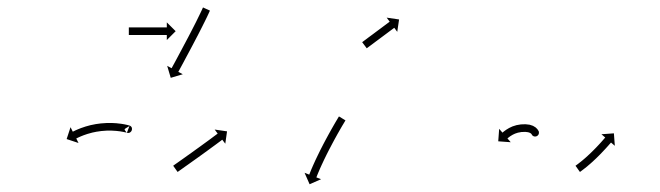

<svg xmlns="http://www.w3.org/2000/svg" viewBox="-20 -551 1728 503"><path d="M312.8 -203.2C324.8 -199.5 331.6 -217.4 319.6 -222L312.5 -203.3C312.7 -203.2 311.9 -203.4 311.7 -203.6C309.9 -206.1 308.1 -208.7 306.2 -211.3C307.8 -216.6 323.8 -220.7 318.5 -222.3C318.5 -222.3 318.5 -222.3 318.5 -222.3C318.4 -222.3 318.4 -222.4 318.4 -222.4C317.1 -222.7 315.7 -223.1 314.4 -223.4C314.4 -223.4 314.4 -223.4 314.3 -223.5C314.3 -223.5 314.2 -223.5 314.2 -223.5C311.9 -224 309.6 -224.5 307.3 -225C307.3 -225 307.2 -225 307.2 -225C307.2 -225 307.1 -225.1 307.1 -225.1C304 -225.7 300.8 -226.2 297.7 -226.7C297.7 -226.7 297.6 -226.7 297.6 -226.7C297.6 -226.7 297.5 -226.7 297.5 -226.7C293.7 -227.2 289.9 -227.7 286.1 -228C286.1 -228 286.1 -228 286 -228C286 -228 285.9 -228.1 285.9 -228.1C281.6 -228.4 277.3 -228.6 273 -228.8C273 -228.8 273 -228.8 272.9 -228.8C272.9 -228.8 272.8 -228.8 272.8 -228.8C268.2 -228.9 263.6 -228.9 259 -228.7C259 -228.7 259 -228.7 258.9 -228.7C258.8 -228.7 258.8 -228.7 258.8 -228.7C254.1 -228.5 249.3 -228.2 244.6 -227.7C244.6 -227.7 244.5 -227.7 244.5 -227.7C244.4 -227.7 244.4 -227.7 244.4 -227.7C239.7 -227.2 235 -226.5 230.3 -225.8C230.3 -225.8 230.2 -225.8 230.2 -225.8C230.1 -225.8 230.1 -225.7 230.1 -225.7C225.5 -224.9 221.1 -224 216.6 -223C216.6 -223 216.5 -222.9 216.5 -222.9C216.4 -222.9 216.4 -222.9 216.4 -222.9C212.2 -221.9 208.1 -220.7 204 -219.5C204 -219.5 204 -219.5 203.9 -219.5C203.9 -219.5 203.8 -219.4 203.8 -219.4C200.2 -218.3 196.5 -217 192.9 -215.7C192.9 -215.7 192.9 -215.7 192.8 -215.7C192.8 -215.7 192.8 -215.7 192.8 -215.7C189.7 -214.5 186.7 -213.3 183.7 -212.1C183.7 -212.1 183.7 -212.1 183.7 -212.1C183.6 -212 183.6 -212 183.6 -212C181.3 -211 179 -210 176.7 -209C176.7 -209 176.7 -208.9 176.7 -208.9C176.7 -208.9 176.7 -208.9 176.7 -208.9C175.2 -208.2 173.7 -207.5 172.3 -206.8C172.3 -206.8 172.3 -206.8 172.3 -206.8C172.3 -206.8 172.3 -206.8 172.3 -206.8C171.7 -206.5 171.2 -206.3 170.7 -206L164.8 -217.8L154.6 -186.7L185.7 -176.4L179.8 -188.2C180.2 -188.4 180.7 -188.7 181.2 -188.9C181.2 -188.9 181.2 -188.9 181.2 -188.9C181.2 -188.9 181.2 -188.9 181.2 -188.9C182.5 -189.5 183.9 -190.2 185.2 -190.9C185.2 -190.9 185.2 -190.8 185.2 -190.8C185.2 -190.8 185.2 -190.8 185.2 -190.8C187.3 -191.8 189.4 -192.7 191.6 -193.7C191.6 -193.7 191.5 -193.7 191.5 -193.7C191.5 -193.6 191.4 -193.6 191.4 -193.6C194.2 -194.8 197.1 -195.9 199.9 -197C199.9 -197 199.8 -197 199.8 -197C199.8 -196.9 199.7 -196.9 199.7 -196.9C203.1 -198.1 206.5 -199.3 209.9 -200.4C209.9 -200.4 209.9 -200.4 209.8 -200.4C209.8 -200.3 209.7 -200.3 209.7 -200.3C213.6 -201.5 217.4 -202.5 221.3 -203.5C221.3 -203.5 221.2 -203.5 221.2 -203.5C221.1 -203.5 221.1 -203.5 221.1 -203.5C225.3 -204.4 229.5 -205.3 233.7 -206.1C233.7 -206.1 233.6 -206.1 233.6 -206.1C233.5 -206 233.5 -206 233.5 -206C237.8 -206.7 242.2 -207.3 246.6 -207.9C246.6 -207.9 246.6 -207.8 246.5 -207.8C246.5 -207.8 246.4 -207.8 246.4 -207.8C250.9 -208.2 255.3 -208.6 259.7 -208.8C259.7 -208.8 259.7 -208.8 259.6 -208.8C259.6 -208.8 259.5 -208.8 259.5 -208.8C263.8 -208.9 268.2 -208.9 272.5 -208.8C272.5 -208.8 272.4 -208.8 272.4 -208.8C272.3 -208.8 272.3 -208.8 272.3 -208.8C276.3 -208.7 280.3 -208.4 284.3 -208.1C284.3 -208.1 284.3 -208.1 284.2 -208.1C284.2 -208.1 284.1 -208.1 284.1 -208.1C287.7 -207.8 291.3 -207.4 294.8 -206.9C294.8 -206.9 294.8 -206.9 294.7 -206.9C294.7 -206.9 294.6 -206.9 294.6 -206.9C297.5 -206.5 300.5 -206 303.4 -205.4C303.4 -205.4 303.3 -205.4 303.3 -205.4C303.2 -205.4 303.2 -205.4 303.2 -205.4C305.3 -205 307.4 -204.5 309.6 -204C309.6 -204 309.5 -204 309.5 -204C309.4 -204.1 309.4 -204.1 309.4 -204.1C310.6 -203.8 311.7 -203.5 312.9 -203.1C312.9 -203.1 312.8 -203.1 312.8 -203.2C312.8 -203.2 312.8 -203.2 312.8 -203.2ZM529.1 -521.3C529.4 -521.9 529.7 -522.6 530 -523.2L511.8 -531.5C511.5 -530.8 511.2 -530.2 510.9 -529.5L510.9 -529.6L510.9 -529.6C510.1 -527.8 509.3 -526 508.5 -524.2L508.5 -524.2L508.5 -524.2C507.2 -521.5 505.9 -518.8 504.6 -516L504.6 -516L504.6 -516C502.9 -512.5 501.2 -509 499.5 -505.6L499.5 -505.6L499.5 -505.6C497.5 -501.5 495.5 -497.4 493.5 -493.3L493.5 -493.3L493.5 -493.3C491.2 -488.8 488.9 -484.3 486.6 -479.8L486.6 -479.8L486.6 -479.8C484.1 -475 481.7 -470.2 479.2 -465.4L479.2 -465.4L479.2 -465.4C476.6 -460.5 474.1 -455.6 471.5 -450.6L471.5 -450.7L471.5 -450.7C468.9 -445.8 466.3 -440.8 463.7 -435.9L463.7 -436L463.7 -436C461.2 -431.2 458.7 -426.5 456.2 -421.8C453.8 -417.3 451.5 -412.9 449.1 -408.5C447 -404.6 444.9 -400.6 442.8 -396.7C441 -393.3 439.2 -390 437.4 -386.7C436 -384.1 434.6 -381.5 433.2 -379C432.3 -377.3 431.4 -375.7 430.5 -374C430.2 -373.4 429.9 -372.8 429.6 -372.3L418 -378.5L427.3 -347.1L458.8 -356.5L447.2 -362.7C447.5 -363.3 447.8 -363.9 448.1 -364.5C449 -366.2 449.9 -367.8 450.8 -369.5C452.2 -372 453.6 -374.6 455 -377.2C456.8 -380.5 458.6 -383.8 460.4 -387.2C462.5 -391.1 464.6 -395.1 466.7 -399.1C469.1 -403.5 471.5 -407.9 473.8 -412.3C476.4 -417.1 478.9 -421.8 481.4 -426.6L481.4 -426.6L481.4 -426.6C484 -431.5 486.6 -436.4 489.2 -441.4L489.2 -441.4L489.2 -441.4C491.8 -446.3 494.4 -451.2 496.9 -456.2L496.9 -456.2L497 -456.2C499.4 -461 501.9 -465.8 504.4 -470.7L504.4 -470.7L504.4 -470.7C506.7 -475.2 509 -479.8 511.3 -484.3L511.3 -484.4L511.3 -484.4C513.4 -488.5 515.5 -492.6 517.5 -496.7L517.5 -496.8L517.5 -496.8C519.2 -500.3 520.9 -503.8 522.7 -507.4L522.7 -507.4L522.7 -507.4C524 -510.2 525.3 -513 526.6 -515.8L526.6 -515.8L526.6 -515.8C527.5 -517.6 528.3 -519.4 529.1 -521.3L529.1 -521.3ZM318.6 -479.3C318.2 -479.3 317.9 -479.3 317.5 -479.3V-459.3C317.9 -459.3 318.2 -459.3 318.6 -459.3C319.7 -459.3 320.7 -459.3 321.8 -459.3C323.4 -459.3 325 -459.3 326.7 -459.3C328.8 -459.3 330.9 -459.3 333 -459.3C335.6 -459.3 338.1 -459.3 340.6 -459.3C343.4 -459.3 346.2 -459.3 349 -459.3C352 -459.3 355 -459.3 358 -459.3C361.1 -459.3 364.2 -459.3 367.2 -459.3C370.3 -459.3 373.4 -459.3 376.5 -459.3C379.5 -459.3 382.5 -459.3 385.5 -459.3C388.3 -459.3 391.1 -459.3 393.9 -459.3C396.4 -459.3 398.9 -459.3 401.5 -459.3C403.6 -459.3 405.7 -459.3 407.8 -459.3C409.5 -459.3 411.1 -459.3 412.7 -459.3C413.8 -459.3 414.8 -459.3 415.9 -459.3C416.3 -459.3 416.6 -459.3 417 -459.3V-446.1L440.2 -469.3L417 -492.4V-479.3C416.6 -479.3 416.3 -479.3 415.9 -479.3C414.8 -479.3 413.8 -479.3 412.7 -479.3C411.1 -479.3 409.5 -479.3 407.8 -479.3C405.7 -479.3 403.6 -479.3 401.5 -479.3C398.9 -479.3 396.4 -479.3 393.9 -479.3C391.1 -479.3 388.3 -479.3 385.5 -479.3C382.5 -479.3 379.5 -479.3 376.5 -479.3C373.4 -479.3 370.3 -479.3 367.2 -479.3C364.2 -479.3 361.1 -479.3 358 -479.3C355 -479.3 352 -479.3 349 -479.3C346.2 -479.3 343.4 -479.3 340.6 -479.3C338.1 -479.3 335.6 -479.3 333 -479.3C330.9 -479.3 328.8 -479.3 326.7 -479.3C325 -479.3 323.4 -479.3 321.8 -479.3C320.7 -479.3 319.7 -479.3 318.6 -479.3Z M435.1 -117.8C434.6 -117.5 434.2 -117.1 433.7 -116.8L445.3 -100.5C445.8 -100.8 446.2 -101.2 446.7 -101.5C447.9 -102.4 449.2 -103.3 450.4 -104.1C452.4 -105.5 454.3 -106.9 456.3 -108.3C458.8 -110.1 461.3 -111.9 463.8 -113.7C466.8 -115.8 469.8 -117.9 472.8 -120C476.1 -122.4 479.4 -124.7 482.7 -127.1C486.3 -129.6 489.8 -132.1 493.4 -134.7C497 -137.3 500.6 -139.9 504.3 -142.5C507.9 -145.1 511.6 -147.8 515.2 -150.4L515.2 -150.4L515.2 -150.4C518.7 -152.9 522.2 -155.5 525.7 -158L525.7 -158L525.7 -158C529 -160.4 532.3 -162.8 535.5 -165.2L535.5 -165.2L535.5 -165.2C538.5 -167.3 541.4 -169.5 544.3 -171.6L544.3 -171.6L544.3 -171.6C546.8 -173.5 549.2 -175.3 551.7 -177.1C553.6 -178.5 555.5 -179.9 557.4 -181.3C558.6 -182.3 559.8 -183.2 561 -184.1C561.4 -184.4 561.9 -184.7 562.3 -185L570.2 -174.5L574.8 -206.9L542.4 -211.6L550.3 -201C549.9 -200.7 549.4 -200.4 549 -200.1C547.8 -199.2 546.6 -198.3 545.4 -197.4C543.5 -196 541.6 -194.6 539.7 -193.2C537.3 -191.4 534.9 -189.5 532.4 -187.7L532.4 -187.7L532.4 -187.7C529.5 -185.6 526.6 -183.5 523.7 -181.3L523.7 -181.3L523.7 -181.3C520.5 -178.9 517.2 -176.6 513.9 -174.2L513.9 -174.2L513.9 -174.2C510.5 -171.7 507 -169.1 503.5 -166.6L503.5 -166.6L503.5 -166.6C499.9 -164 496.2 -161.4 492.6 -158.8C489 -156.1 485.3 -153.5 481.7 -150.9C478.2 -148.4 474.7 -145.9 471.1 -143.4C467.8 -141 464.5 -138.7 461.2 -136.3C458.2 -134.2 455.2 -132.1 452.3 -130C449.7 -128.2 447.2 -126.4 444.7 -124.6C442.7 -123.2 440.8 -121.8 438.8 -120.5C437.6 -119.6 436.3 -118.7 435.1 -117.8Z M884.2 -234.2C884.5 -234.6 884.8 -235.1 885.1 -235.6L868 -246C867.7 -245.5 867.4 -245 867.1 -244.5L867.1 -244.5L867.1 -244.5C866.1 -243 865.2 -241.4 864.3 -239.9L864.3 -239.9L864.3 -239.9C862.8 -237.4 861.4 -235 860 -232.6L860 -232.6L859.9 -232.5C858.1 -229.4 856.2 -226.2 854.4 -223L854.4 -223L854.4 -223C852.2 -219.2 850.1 -215.4 847.9 -211.6L847.9 -211.6L847.9 -211.6C845.5 -207.3 843.2 -203.1 840.8 -198.8L840.8 -198.8L840.8 -198.8C838.3 -194.2 835.8 -189.6 833.3 -185L833.3 -185L833.3 -185C830.8 -180.3 828.3 -175.5 825.8 -170.8L825.8 -170.8L825.8 -170.7C823.4 -166 820.9 -161.2 818.5 -156.5C818.5 -156.5 818.5 -156.5 818.5 -156.4C818.5 -156.4 818.5 -156.4 818.5 -156.4C816.2 -151.8 813.9 -147.2 811.7 -142.5C811.7 -142.5 811.7 -142.5 811.7 -142.5C811.7 -142.5 811.7 -142.5 811.7 -142.5C809.6 -138.2 807.5 -133.8 805.5 -129.5C805.5 -129.5 805.5 -129.5 805.5 -129.5C805.5 -129.4 805.5 -129.4 805.5 -129.4C803.7 -125.5 802 -121.7 800.2 -117.7C800.2 -117.7 800.2 -117.7 800.2 -117.7C800.2 -117.7 800.2 -117.7 800.2 -117.7C798.8 -114.4 797.3 -111.1 795.9 -107.8C795.9 -107.8 795.9 -107.8 795.9 -107.8C795.9 -107.8 795.9 -107.8 795.9 -107.8C794.9 -105.2 793.8 -102.7 792.8 -100.2C792.8 -100.2 792.8 -100.2 792.8 -100.1C792.8 -100.1 792.8 -100.1 792.8 -100.1C792.1 -98.5 791.5 -96.9 790.8 -95.2L790.8 -95.2L790.8 -95.2C790.6 -94.6 790.4 -94.1 790.2 -93.5L777.9 -98.3L791.1 -68.3L821.1 -81.5L808.8 -86.3C809 -86.8 809.2 -87.4 809.5 -88L809.5 -87.9L809.5 -87.9C810.1 -89.5 810.7 -91.1 811.3 -92.7C811.3 -92.7 811.3 -92.7 811.3 -92.7C811.3 -92.7 811.3 -92.6 811.3 -92.6C812.3 -95.1 813.4 -97.6 814.4 -100.1C814.4 -100.1 814.4 -100.1 814.4 -100C814.4 -100 814.4 -100 814.4 -100C815.7 -103.2 817.1 -106.5 818.5 -109.7C818.5 -109.7 818.5 -109.7 818.5 -109.7C818.5 -109.6 818.5 -109.6 818.5 -109.6C820.2 -113.5 821.9 -117.3 823.7 -121.1C823.7 -121.1 823.7 -121.1 823.7 -121.1C823.7 -121.1 823.7 -121 823.7 -121C825.6 -125.3 827.7 -129.6 829.7 -133.9C829.7 -133.9 829.7 -133.9 829.7 -133.8C829.7 -133.8 829.7 -133.8 829.7 -133.8C831.9 -138.4 834.1 -143 836.4 -147.5C836.4 -147.5 836.4 -147.5 836.4 -147.5C836.4 -147.5 836.4 -147.5 836.4 -147.5C838.8 -152.2 841.2 -156.9 843.6 -161.6L843.6 -161.6L843.6 -161.5C846 -166.2 848.5 -170.9 851 -175.6L851 -175.6L851 -175.6C853.4 -180.1 855.9 -184.6 858.3 -189.2L858.3 -189.1L858.3 -189.1C860.6 -193.4 863 -197.6 865.3 -201.8L865.3 -201.8L865.3 -201.7C867.5 -205.5 869.6 -209.3 871.7 -213L871.7 -213L871.7 -213C873.5 -216.2 875.4 -219.3 877.2 -222.5L877.2 -222.4L877.2 -222.4C878.6 -224.8 880 -227.2 881.5 -229.6L881.5 -229.6L881.5 -229.6C882.4 -231.1 883.3 -232.7 884.2 -234.2L884.2 -234.2Z M929.6 -441.1C929.4 -440.9 929.1 -440.7 928.8 -440.5L940.8 -424.5C941 -424.7 941.3 -424.9 941.6 -425.1C942.3 -425.6 943.1 -426.2 943.9 -426.8C945.1 -427.6 946.2 -428.5 947.4 -429.4C949 -430.6 950.5 -431.7 952 -432.8C953.9 -434.2 955.7 -435.6 957.5 -436.9C959.5 -438.4 961.6 -439.9 963.6 -441.5C965.8 -443.1 967.9 -444.7 970.1 -446.3C972.3 -448 974.6 -449.6 976.8 -451.3C979.1 -453 981.3 -454.7 983.5 -456.3C985.7 -457.9 987.9 -459.6 990.1 -461.2C992.1 -462.7 994.1 -464.2 996.1 -465.7C998 -467.1 999.8 -468.4 1001.6 -469.8C1003.1 -470.9 1004.7 -472.1 1006.2 -473.2C1007.4 -474.1 1008.6 -475 1009.8 -475.9C1010.5 -476.4 1011.3 -477 1012.1 -477.6C1012.3 -477.8 1012.6 -478 1012.9 -478.2L1020.7 -467.6L1025.5 -500L993 -504.8L1000.9 -494.2C1000.6 -494 1000.4 -493.8 1000.1 -493.6C999.3 -493 998.6 -492.5 997.8 -491.9C996.6 -491 995.4 -490.1 994.3 -489.3C992.7 -488.1 991.2 -487 989.6 -485.8C987.8 -484.5 986 -483.1 984.2 -481.8C982.2 -480.2 980.1 -478.7 978.1 -477.2C975.9 -475.6 973.8 -474 971.6 -472.4C969.3 -470.7 967.1 -469 964.9 -467.4C962.6 -465.7 960.4 -464 958.1 -462.3C956 -460.7 953.8 -459.1 951.6 -457.5C949.6 -456 947.6 -454.5 945.5 -453C943.7 -451.6 941.9 -450.2 940.1 -448.9C938.6 -447.7 937 -446.6 935.5 -445.5C934.3 -444.6 933.1 -443.7 931.9 -442.8C931.2 -442.2 930.4 -441.7 929.6 -441.1Z M1391.6 -205.8C1391.5 -206.3 1391.5 -206.8 1391.5 -207.3L1371.5 -206.7C1371.5 -206 1371.6 -205.2 1371.6 -204.5C1371.6 -204.5 1371.6 -204.3 1371.6 -204.2C1371.6 -204.1 1371.7 -203.9 1371.7 -203.9C1371.8 -202.9 1371.9 -201.9 1372.2 -200.9C1373.6 -195.1 1379.6 -194.1 1384.6 -195.9C1389.5 -197.7 1393.5 -202.3 1390.9 -207.7C1390.8 -207.9 1390.7 -208.1 1390.6 -208.3C1390.6 -208.3 1390.5 -208.4 1390.4 -208.6C1390.4 -208.7 1390.3 -208.9 1390.3 -208.9C1389.6 -210.1 1388.8 -211.3 1387.9 -212.5C1387.9 -212.5 1387.8 -212.6 1387.7 -212.7C1387.6 -212.9 1387.5 -213 1387.5 -213C1386.2 -214.5 1384.8 -215.8 1383.3 -217.1C1383.3 -217.1 1383.2 -217.2 1383 -217.3C1382.9 -217.4 1382.7 -217.5 1382.7 -217.5C1380.8 -218.9 1378.7 -220.1 1376.6 -221.2C1376.6 -221.2 1376.5 -221.3 1376.3 -221.4C1376.1 -221.4 1375.9 -221.5 1375.9 -221.5C1373.3 -222.6 1370.5 -223.5 1367.8 -224.2C1367.8 -224.2 1367.6 -224.2 1367.4 -224.2C1367.3 -224.3 1367.1 -224.3 1367.1 -224.3C1363.7 -224.9 1360.3 -225.3 1356.9 -225.5C1356.9 -225.5 1356.8 -225.5 1356.7 -225.5C1356.5 -225.5 1356.4 -225.5 1356.4 -225.5C1352.4 -225.5 1348.4 -225.4 1344.4 -225.1C1344.4 -225.1 1344.3 -225 1344.2 -225C1344.1 -225 1344 -225 1344 -225C1340.2 -224.5 1336.5 -223.9 1332.9 -223.1C1332.9 -223.1 1332.8 -223 1332.7 -223C1332.5 -223 1332.4 -222.9 1332.4 -222.9C1329.1 -222 1325.8 -221 1322.5 -219.8C1322.5 -219.8 1322.4 -219.7 1322.3 -219.7C1322.2 -219.6 1322.1 -219.6 1322.1 -219.6C1319.3 -218.4 1316.4 -217 1313.6 -215.6C1313.6 -215.6 1313.6 -215.6 1313.5 -215.5C1313.4 -215.5 1313.3 -215.4 1313.3 -215.4C1311 -214.1 1308.7 -212.7 1306.4 -211.2C1306.4 -211.2 1306.3 -211.2 1306.3 -211.1C1306.2 -211.1 1306.2 -211.1 1306.2 -211.1C1304.4 -209.8 1302.7 -208.6 1301 -207.3C1301 -207.3 1300.9 -207.3 1300.9 -207.2C1300.8 -207.2 1300.8 -207.2 1300.8 -207.2C1299.7 -206.3 1298.6 -205.4 1297.5 -204.5C1297.5 -204.5 1297.5 -204.5 1297.5 -204.5C1297.5 -204.5 1297.5 -204.5 1297.5 -204.5C1297.1 -204.2 1296.7 -203.8 1296.4 -203.5L1287.7 -213.5L1285.3 -180.8L1318 -178.4L1309.4 -188.4C1309.8 -188.7 1310.1 -189 1310.4 -189.3C1310.4 -189.3 1310.4 -189.2 1310.4 -189.2C1310.4 -189.2 1310.4 -189.2 1310.4 -189.2C1311.3 -190 1312.3 -190.7 1313.2 -191.5C1313.2 -191.5 1313.2 -191.5 1313.1 -191.4C1313.1 -191.4 1313.1 -191.4 1313.1 -191.4C1314.5 -192.5 1316 -193.6 1317.5 -194.6C1317.5 -194.6 1317.5 -194.6 1317.4 -194.5C1317.4 -194.5 1317.3 -194.5 1317.3 -194.5C1319.2 -195.7 1321.2 -196.9 1323.2 -198C1323.2 -198 1323.1 -198 1323 -197.9C1322.9 -197.9 1322.9 -197.9 1322.9 -197.9C1325.2 -199.1 1327.5 -200.2 1329.9 -201.2C1329.9 -201.2 1329.8 -201.1 1329.7 -201.1C1329.6 -201.1 1329.5 -201 1329.5 -201C1332.2 -202 1335 -202.9 1337.7 -203.7C1337.7 -203.7 1337.6 -203.6 1337.5 -203.6C1337.4 -203.6 1337.3 -203.5 1337.3 -203.5C1340.3 -204.2 1343.4 -204.8 1346.5 -205.2C1346.5 -205.2 1346.4 -205.2 1346.3 -205.1C1346.2 -205.1 1346.1 -205.1 1346.1 -205.1C1349.5 -205.4 1352.9 -205.5 1356.3 -205.5C1356.3 -205.5 1356.2 -205.5 1356.1 -205.5C1355.9 -205.5 1355.8 -205.5 1355.8 -205.5C1358.4 -205.4 1361 -205.1 1363.5 -204.6C1363.5 -204.6 1363.4 -204.7 1363.2 -204.7C1363 -204.7 1362.9 -204.8 1362.9 -204.8C1364.7 -204.3 1366.5 -203.8 1368.3 -203C1368.3 -203 1368.1 -203.1 1367.9 -203.2C1367.8 -203.3 1367.6 -203.3 1367.6 -203.3C1368.8 -202.8 1369.9 -202.1 1371 -201.3C1371 -201.3 1370.9 -201.4 1370.7 -201.5C1370.6 -201.7 1370.4 -201.8 1370.4 -201.8C1371.1 -201.2 1371.8 -200.5 1372.4 -199.8C1372.4 -199.8 1372.3 -200 1372.2 -200.1C1372.1 -200.2 1372 -200.4 1372 -200.4C1372.3 -200 1372.6 -199.5 1372.9 -199.1C1372.9 -199.1 1372.8 -199.2 1372.7 -199.4C1372.6 -199.5 1372.5 -199.7 1372.5 -199.7C1372.7 -199.4 1372.8 -199.2 1372.9 -198.9C1375.5 -193.6 1380.9 -192.3 1385.3 -193.9C1389.7 -195.5 1393 -199.9 1391.6 -205.7C1391.6 -205.9 1391.5 -206.1 1391.5 -206.3C1391.5 -206.3 1391.5 -206.2 1391.5 -206.1C1391.6 -205.9 1391.6 -205.8 1391.6 -205.8Z M1488.7 -117.5C1488.4 -117.3 1488.1 -117 1487.7 -116.8L1499.3 -100.5C1499.7 -100.8 1500 -101 1500.3 -101.2L1500.3 -101.2L1500.3 -101.2C1501.3 -101.9 1502.2 -102.6 1503.1 -103.2L1503.1 -103.3L1503.1 -103.3C1504.6 -104.3 1506 -105.4 1507.4 -106.5C1507.4 -106.5 1507.4 -106.5 1507.4 -106.5C1507.4 -106.5 1507.4 -106.5 1507.4 -106.5C1509.3 -107.9 1511.1 -109.3 1512.9 -110.8C1512.9 -110.8 1512.9 -110.8 1512.9 -110.8C1513 -110.8 1513 -110.8 1513 -110.8C1515.1 -112.5 1517.3 -114.3 1519.4 -116C1519.4 -116 1519.4 -116 1519.4 -116C1519.4 -116.1 1519.4 -116.1 1519.4 -116.1C1521.8 -118.1 1524.2 -120.1 1526.5 -122.1C1526.5 -122.1 1526.5 -122.1 1526.5 -122.1C1526.5 -122.2 1526.6 -122.2 1526.6 -122.2C1529 -124.4 1531.5 -126.6 1534 -128.8C1534 -128.8 1534 -128.9 1534 -128.9C1534 -128.9 1534 -128.9 1534 -128.9C1536.6 -131.3 1539.1 -133.6 1541.6 -136C1541.6 -136 1541.6 -136 1541.6 -136.1C1541.6 -136.1 1541.7 -136.1 1541.7 -136.1C1544.2 -138.5 1546.6 -141 1549.1 -143.4C1549.1 -143.4 1549.1 -143.4 1549.1 -143.4C1549.1 -143.5 1549.2 -143.5 1549.2 -143.5C1551.5 -145.9 1553.9 -148.3 1556.3 -150.8C1556.3 -150.8 1556.3 -150.8 1556.3 -150.8C1556.3 -150.8 1556.3 -150.8 1556.3 -150.8C1558.5 -153.1 1560.7 -155.4 1562.9 -157.8L1562.9 -157.8L1562.9 -157.8C1564.9 -159.9 1566.8 -162 1568.8 -164.1L1568.8 -164.2L1568.8 -164.2C1570.4 -166 1572.1 -167.8 1573.7 -169.6L1573.7 -169.6L1573.7 -169.6C1574.9 -171 1576.2 -172.5 1577.4 -173.9L1577.4 -173.9L1577.5 -173.9C1578.3 -174.8 1579.1 -175.7 1579.9 -176.6C1580.1 -177 1580.4 -177.3 1580.7 -177.6L1590.7 -169L1588.3 -201.7L1555.6 -199.3L1565.6 -190.7C1565.3 -190.4 1565 -190.1 1564.8 -189.8C1564 -188.9 1563.2 -188 1562.4 -187.1L1562.4 -187.1L1562.4 -187.1C1561.2 -185.7 1560 -184.3 1558.7 -182.9L1558.7 -182.9L1558.7 -182.9C1557.2 -181.1 1555.6 -179.4 1554 -177.6L1554 -177.6L1554 -177.6C1552.1 -175.5 1550.2 -173.4 1548.3 -171.4L1548.3 -171.4L1548.3 -171.4C1546.2 -169.1 1544 -166.9 1541.9 -164.6C1541.9 -164.6 1541.9 -164.6 1541.9 -164.6C1541.9 -164.6 1541.9 -164.6 1541.9 -164.6C1539.6 -162.3 1537.3 -159.9 1534.9 -157.5C1534.9 -157.5 1535 -157.5 1535 -157.6C1535 -157.6 1535 -157.6 1535 -157.6C1532.6 -155.2 1530.2 -152.8 1527.7 -150.4C1527.7 -150.4 1527.7 -150.4 1527.8 -150.5C1527.8 -150.5 1527.8 -150.5 1527.8 -150.5C1525.4 -148.2 1522.9 -145.9 1520.4 -143.6C1520.4 -143.6 1520.5 -143.6 1520.5 -143.6C1520.5 -143.6 1520.5 -143.6 1520.5 -143.6C1518.1 -141.4 1515.7 -139.3 1513.3 -137.1C1513.3 -137.1 1513.3 -137.2 1513.3 -137.2C1513.3 -137.2 1513.4 -137.2 1513.4 -137.2C1511.1 -135.2 1508.8 -133.3 1506.6 -131.4C1506.6 -131.4 1506.6 -131.4 1506.6 -131.4C1506.6 -131.4 1506.6 -131.4 1506.6 -131.4C1504.6 -129.7 1502.5 -128.1 1500.5 -126.4C1500.5 -126.4 1500.5 -126.4 1500.5 -126.4C1500.5 -126.4 1500.5 -126.5 1500.5 -126.5C1498.8 -125.1 1497 -123.7 1495.3 -122.4C1495.3 -122.4 1495.3 -122.4 1495.3 -122.4C1495.3 -122.4 1495.3 -122.4 1495.3 -122.4C1494 -121.4 1492.6 -120.4 1491.3 -119.4L1491.3 -119.4L1491.3 -119.4C1490.4 -118.8 1489.5 -118.1 1488.7 -117.5L1488.7 -117.5Z"/></svg>

Font: FRB American Cursive Just Arrows Ultra
Style: Bold Italic
Weight: 1000
Italic angle: -25°
Version: Version 2.0;Modular Font Editor K font №1